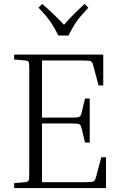

<svg xmlns="http://www.w3.org/2000/svg" viewBox="-20 -958 605 978"><path d="M496 -157H520V0H52V-25L107 -30Q123 -32 126 -38Q129 -44 129 -79V-601Q129 -636 126 -642.5Q123 -649 107 -650L52 -655V-680H506V-523H482L455 -624Q451 -641 443.5 -645.5Q436 -650 401 -650H194V-359H342Q366 -359 376 -360.5Q386 -362 389.5 -367.5Q393 -373 396 -385L413 -456H437V-232H413L396 -303Q393 -315 389.5 -320.5Q386 -326 376 -327.5Q366 -329 342 -329H194V-30H415Q450 -30 457.5 -34.5Q465 -39 469 -56ZM430 -919Q406 -893 389 -873Q372 -853 358.5 -831Q345 -809 329 -777H277Q261 -809 247.5 -831Q234 -853 217.5 -873Q201 -893 176 -919L195 -938Q227 -910 254.5 -884Q282 -858 306 -832Q329 -858 354.5 -884Q380 -910 411 -938Z"/></svg>

Font: Inria Serif Light
Style: Regular
Weight: 300
Designer: Black Foundry Team
Foundry: Black Foundry
Version: Version 1.000; ttfautohint (v1.8.3)